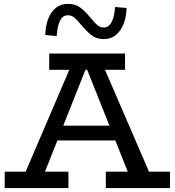

<svg xmlns="http://www.w3.org/2000/svg" viewBox="-20 -959 891 979"><path d="M82.7 -18 351.3 -645H497.2L768.1 -18H657.5L409.2 -641.7H431L183.3 -18ZM4 0V-83.8H329V0ZM237.5 -242.8 261.1 -318.3H583.4L605.4 -242.8ZM519.5 0V-83.8H847V0ZM230.9 -603.2V-686H617.5V-603.2ZM508.5 -759.7Q471.2 -759.7 446.1 -779.8Q421 -800 398.3 -827.1Q376.6 -853.8 361.4 -867.5Q346.3 -881.1 326 -881.1Q299.5 -881.1 286.2 -853.5Q272.8 -826 268.9 -775L210.6 -780.8Q212 -825.8 225.3 -861.5Q238.6 -897.3 263.9 -918.3Q289.1 -939.3 326 -939.3Q365.4 -939.3 390.4 -919.6Q415.4 -900 438.7 -871.9Q459.3 -846.1 474.5 -832.5Q489.6 -818.8 508.5 -818.8Q526.6 -818.8 538.4 -831.3Q550.2 -843.7 557.3 -867Q564.5 -890.2 566.5 -923.4L625.3 -918.2Q624.4 -874.2 610.6 -838.2Q596.8 -802.1 571.3 -780.9Q545.9 -759.7 508.5 -759.7Z"/></svg>

Font: BioRhyme ExtraBold
Style: Regular
Weight: 800
Designer: Aoife Mooney
Foundry: Aoife Mooney Type
Version: Version 1.600;gftools[0.9.33]